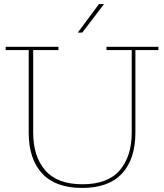

<svg xmlns="http://www.w3.org/2000/svg" viewBox="-20 -912 806 943"><path d="M383 11Q253 11 187 -60Q121 -131 121 -261V-666H8V-682H267V-666H143V-261Q143 -144 202 -75.5Q261 -7 385 -7Q509 -7 568 -75.5Q627 -144 627 -261V-666H503V-682H758V-666H645V-261Q645 -131 579.5 -60Q514 11 383 11ZM362 -752 466 -892H491L384 -752Z"/></svg>

Font: Montagu Slab 144pt Thin
Style: Regular
Weight: 250
Version: Version 1.000